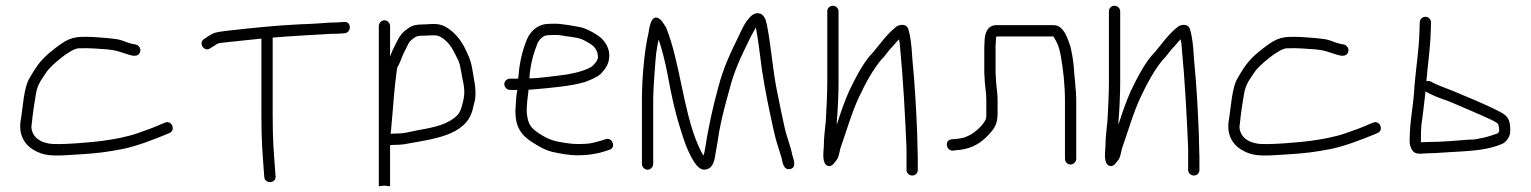

<svg xmlns="http://www.w3.org/2000/svg" viewBox="-20 -554 5293 664"><path d="M450 -400C433.9 -402 415.4 -408.6 402 -414C382.4 -421.5 328.7 -423.9 302 -426C237.4 -428.5 221.4 -425.9 173 -389C125.1 -352.8 108.7 -329.7 84 -287C61.3 -252.9 59.7 -181.8 51 -134C44.7 -86.9 65.2 -54.3 94 -37C131.8 -13.9 160.2 -13.7 237 -19C317.7 -23.6 345.4 -27.6 406 -39C458.3 -50.4 508.3 -70.5 552 -88L566 -94C589.1 -103.9 573.7 -139.7 551 -130L536 -124C512.9 -113.3 483.3 -102.8 455 -93C420.7 -81.1 375.1 -72.2 335 -67C309.2 -63.1 178.2 -50.6 147 -58C133.7 -60.7 123 -64.7 115 -70C98.9 -79.4 83.8 -102.4 90 -127C92.1 -152.1 99.2 -201.3 104 -228C110.2 -265.2 124.8 -280.1 143 -308C155.5 -325.8 222.3 -385.4 252 -387C289 -388.5 318.7 -385.4 354 -383C386.7 -379.2 388.8 -376 412.5 -369C425.9 -365 445.5 -356.2 457.5 -364.5C471.9 -374.5 465.5 -396.1 450 -400Z M1126 -437C1136.7 -437 1147.3 -437.3 1158 -438L1172 -439C1196.9 -442.1 1195.1 -481.1 1170 -478L1155 -477C1145 -476.3 1134.7 -476 1124 -476C1088.2 -473.9 1063.9 -471.1 1018 -470C926.9 -465.7 844.7 -456.4 760 -447C722.6 -441.8 723.2 -442.5 699 -428L686 -419C664.5 -406.7 685.9 -371.9 707 -387L720 -395C736.5 -406.5 735.1 -404.4 764 -408C802 -412.2 839.4 -416.2 879 -420H884V-160C884 -61.4 887.6 -30.1 893 45L894 59C897.1 83.5 936.2 80.2 933 55L932 42C926.6 -33.3 923 -62.2 923 -160V-424C981.4 -429.3 1069.1 -433.4 1126 -437Z M1331 -91C1331 -94.3 1331.3 -97.3 1332 -100C1333.3 -117.3 1336 -148 1340 -192C1342.3 -230.9 1351.9 -314.3 1354 -321C1362.1 -332.6 1370.1 -358.2 1377 -372L1389 -396C1394.5 -409.8 1401.2 -414.9 1412 -423C1424.6 -432 1432 -429.9 1457 -431C1487.1 -432.3 1491.9 -433.9 1509 -423C1526.2 -411.5 1540.1 -394.9 1550 -375L1566 -343C1569.3 -334.3 1572 -323.7 1574 -311C1578.3 -279.6 1590.1 -249.6 1584 -216C1580.9 -197.4 1574 -168 1562 -156C1530.1 -124.1 1485.3 -114.2 1427 -104C1385.9 -95.8 1377.7 -92 1345 -92C1339.7 -92 1335 -91.7 1331 -91ZM1290 -464V90L1309 88C1314.2 88 1322.2 90 1326.5 90H1329V-52C1334.3 -52.7 1340 -53 1346 -53C1355.3 -53 1365.7 -53.7 1377 -55C1474 -73.2 1589.7 -82.7 1614 -173C1618 -188.3 1621 -200.7 1623 -210C1628.2 -249 1618.1 -281.1 1613 -317C1607.6 -349.5 1597.5 -366.6 1585 -393C1571.1 -418.3 1553.5 -439.5 1531 -455C1507.6 -470.6 1493.8 -472.8 1456 -470C1421 -468.7 1410.4 -469.5 1390 -455C1373.3 -443.9 1363.5 -432 1354 -413C1344.9 -394.7 1337.6 -382.5 1330 -361C1330 -360.3 1329.7 -359.3 1329 -358V-464C1329 -474.3 1319.6 -484 1309.5 -484C1299.4 -484 1290 -474.3 1290 -464Z M1811 -283V-287C1814.5 -332.9 1825.1 -369.7 1838 -402C1843.3 -416.2 1858.9 -432 1873 -432C1879.7 -432.7 1888 -433 1898 -433C1906.7 -433.7 1919.7 -432.3 1937 -429C1967.3 -424.5 1983.2 -423.8 2003 -413C2026.5 -400.3 2048 -389.4 2048 -354C2047.3 -350.7 2045.7 -346.7 2043 -342C2033.7 -330 2029.2 -323.1 2014 -317C1988.5 -305.2 1949.3 -296.6 1915 -293C1884.1 -289.9 1843.9 -283 1811 -283ZM1744 -243H1769C1766.3 -229.3 1764.9 -215.5 1764 -198C1757.1 -125.6 1773.5 -91.3 1824 -60C1850 -43.3 1871.7 -33 1889 -29C1916 -23.1 1945.8 -17 1977 -17C2015.9 -17 2047.8 -22.6 2076 -32L2087 -36C2112 -42.2 2098.7 -79.8 2075 -73L2064 -69C2056.7 -67 2048 -64.7 2038 -62C2019.6 -56.3 2000.2 -56 1976 -56C1964.7 -56 1952.7 -57 1940 -59C1898.6 -65.2 1881.7 -68.6 1845 -92C1812.7 -113.5 1806.7 -125.7 1802 -161C1800.2 -189.2 1805.2 -218.8 1808 -244C1814 -244 1820.3 -244.3 1827 -245C1887.3 -250.5 1951.7 -255.6 2002 -270C2020.6 -277.2 2043.8 -286 2057 -298C2068.8 -309.8 2084.7 -329.9 2086 -350C2092.2 -387.1 2069.4 -416.8 2048 -431C2031.4 -442 2009.5 -455 1987 -460C1970.1 -463.4 1916.6 -473.2 1896 -472C1886 -472 1877.7 -471.7 1871 -471C1839.2 -469 1813 -444.9 1802 -417C1787.7 -382 1776.6 -340.3 1773 -290C1772.3 -287.3 1772 -284.7 1772 -282H1744C1733.4 -282 1724 -273.6 1724 -263C1724 -252.4 1733.4 -243 1744 -243Z M2239 13V-213C2239 -243 2246.3 -342.5 2249 -368C2251.9 -385.3 2253.6 -401.4 2258 -417C2271 -378 2280.1 -340.6 2289 -295C2302.1 -225.2 2312.4 -173.4 2333.5 -107C2350.6 -53.1 2353.6 -44.8 2370 -12C2379.8 4.7 2395.9 38 2422 32C2447.1 26.2 2451.2 1.3 2456 -32C2460 -52.7 2463.7 -74.7 2467 -98C2475.5 -146 2489.5 -197.1 2502 -242C2518.9 -309.6 2542.5 -357.2 2570 -414C2582.9 -440.6 2587.6 -446.2 2594 -459C2601.9 -419.7 2609 -356.8 2615 -313C2626.6 -236.9 2639.5 -176.9 2655 -106C2664 -63.5 2672.3 -43.6 2683 -8C2686.7 10.4 2690.4 34.9 2712.5 30.5C2735.7 25.9 2725 -1.5 2720 -18C2712.4 -56.1 2702.6 -72.6 2693 -115C2684.1 -154.6 2674 -204.9 2666 -245C2653.3 -306.5 2645.1 -406.9 2632 -469C2628.7 -488.3 2621.7 -500.7 2611 -506C2597.7 -511.3 2585 -507.3 2573 -494C2554.9 -473.6 2552.1 -465.3 2535.5 -431C2506.5 -371.1 2482.7 -323.1 2464 -252C2445.3 -184.6 2429.5 -111.6 2418 -38C2416.7 -29.3 2415 -22 2413 -16C2405.2 -27.7 2399.3 -40.4 2393 -55C2342.8 -172.2 2331.7 -338.7 2284 -458C2277.1 -468.3 2262.4 -498.5 2244.5 -492.5C2228.6 -487.2 2225.5 -455.1 2222 -436C2209.2 -384.9 2200 -281.9 2200 -213V13C2200 23.3 2209.4 33 2219.5 33C2229.6 33 2239 23.3 2239 13Z M2841 -515V-268C2841 -233.8 2838.2 -170.6 2836 -137C2832.8 -103.4 2829 -77.9 2829 -47C2827.3 -22.7 2822.8 11.9 2842.5 19.5C2857.3 25.2 2867.8 5.8 2873.5 -1C2880.9 -9.9 2883.2 -28.9 2886 -40C2905.8 -95.5 2926.2 -167.7 2952 -221C2973.9 -267.7 2999.1 -313.3 3028 -348C3038.5 -357.2 3048.6 -373.3 3059 -385C3072 -398 3076.4 -405.4 3089 -418C3091 -410 3092.3 -400 3093 -388C3103.5 -278 3110 -158.8 3115 -43V34C3115 44.6 3124.4 53 3135 53C3145.6 53 3154 44.6 3154 34V-10C3154 -20 3153.7 -31.7 3153 -45C3153 -55 3152.7 -70 3152 -90C3148.7 -173 3143.9 -262.1 3136 -341C3133.7 -374.2 3132 -403.2 3127 -430C3122.8 -445.6 3122.7 -458.7 3112.5 -465C3103.1 -470.8 3085.3 -467.3 3079 -461C3048.5 -437.3 3025.6 -404.5 3001 -375C2966.6 -340.6 2939.6 -286.7 2916 -238C2900 -201.7 2886.4 -162.1 2874 -123V-134C2877.3 -168.5 2880 -231.8 2880 -268V-515C2880 -525.6 2870.6 -534 2860 -534C2849.4 -534 2841 -525.6 2841 -515Z M3702 -5V-203C3702 -246.6 3695.1 -289.2 3693 -329C3691.1 -347 3684.2 -391.6 3678 -404C3669.8 -428.7 3655.6 -467 3624 -467H3426C3396.7 -467 3385 -441.1 3385 -411C3384.3 -404.3 3384 -398.3 3384 -393V-308C3384 -300 3384.3 -293 3385 -287C3385 -262 3391 -236.8 3391 -210V-161C3391 -146.3 3390.8 -142.8 3385 -134C3374.7 -115.9 3347.7 -92.4 3328 -84L3314 -78C3306.5 -75.9 3286.7 -73 3279 -73L3272 -72C3246.2 -72 3250.2 -33 3275 -33C3284.2 -34.3 3289.4 -35 3302 -36C3344.6 -42.1 3372.7 -60 3398 -87C3418.1 -108.4 3430 -124.3 3430 -161V-210C3430 -236.6 3424 -262.7 3424 -288C3423.3 -294 3423 -300.7 3423 -308V-393C3423 -398.3 3423.3 -404 3424 -410C3424 -416 3424.3 -421 3425 -425C3425 -425.7 3425.7 -426.7 3427 -428H3623C3636.8 -405.1 3641.8 -395.2 3648 -364C3657.2 -313.7 3663 -260.2 3663 -203V-5C3663 5.6 3671.4 15 3682 15C3692.6 15 3702 5.6 3702 -5Z M3815 -515V-268C3815 -233.8 3812.2 -170.6 3810 -137C3806.8 -103.4 3803 -77.9 3803 -47C3801.3 -22.7 3796.8 11.9 3816.5 19.5C3831.3 25.2 3841.8 5.8 3847.5 -1C3854.9 -9.9 3857.2 -28.9 3860 -40C3879.8 -95.5 3900.2 -167.7 3926 -221C3947.9 -267.7 3973.1 -313.3 4002 -348C4012.5 -357.2 4022.6 -373.3 4033 -385C4046 -398 4050.4 -405.4 4063 -418C4065 -410 4066.3 -400 4067 -388C4077.5 -278 4084 -158.8 4089 -43V34C4089 44.6 4098.4 53 4109 53C4119.6 53 4128 44.6 4128 34V-10C4128 -20 4127.7 -31.7 4127 -45C4127 -55 4126.7 -70 4126 -90C4122.7 -173 4117.9 -262.1 4110 -341C4107.7 -374.2 4106 -403.2 4101 -430C4096.8 -445.6 4096.7 -458.7 4086.5 -465C4077.1 -470.8 4059.3 -467.3 4053 -461C4022.5 -437.3 3999.6 -404.5 3975 -375C3940.6 -340.6 3913.6 -286.7 3890 -238C3874 -201.7 3860.4 -162.1 3848 -123V-134C3851.3 -168.5 3854 -231.8 3854 -268V-515C3854 -525.6 3844.6 -534 3834 -534C3823.4 -534 3815 -525.6 3815 -515Z M4628 -400C4611.9 -402 4593.4 -408.6 4580 -414C4560.4 -421.5 4506.7 -423.9 4480 -426C4415.4 -428.5 4399.4 -425.9 4351 -389C4303.1 -352.8 4286.7 -329.7 4262 -287C4239.3 -252.9 4237.7 -181.8 4229 -134C4222.7 -86.9 4243.2 -54.3 4272 -37C4309.8 -13.9 4338.2 -13.7 4415 -19C4495.7 -23.6 4523.4 -27.6 4584 -39C4636.3 -50.4 4686.3 -70.5 4730 -88L4744 -94C4767.1 -103.9 4751.7 -139.7 4729 -130L4714 -124C4690.9 -113.3 4661.3 -102.8 4633 -93C4598.7 -81.1 4553.1 -72.2 4513 -67C4487.2 -63.1 4356.2 -50.6 4325 -58C4311.7 -60.7 4301 -64.7 4293 -70C4276.9 -79.4 4261.8 -102.4 4268 -127C4270.1 -152.1 4277.2 -201.3 4282 -228C4288.2 -265.2 4302.8 -280.1 4321 -308C4333.5 -325.8 4400.3 -385.4 4430 -387C4467 -388.5 4496.7 -385.4 4532 -383C4564.7 -379.2 4566.8 -376 4590.5 -369C4603.9 -365 4623.5 -356.2 4635.5 -364.5C4649.9 -374.5 4643.5 -396.1 4628 -400Z M4910 -238C4930.9 -224.9 4963.2 -212.9 4990 -204C5028.1 -187.7 5101.8 -156.7 5141 -138C5151.7 -132.7 5158.3 -128.3 5161 -125C5163.7 -119.6 5164.2 -108.8 5165 -102C5165 -101.7 5161.6 -93 5160 -93C5152 -89.6 5125.2 -81.3 5116 -79L5096 -75C5083.7 -71.9 5075.4 -71 5059 -71C5015.4 -67.6 4967.1 -63 4921 -63C4913 -63 4904 -62.7 4894 -62V-66C4894 -94.4 4894 -103.4 4896 -125C4900.5 -151.7 4904.2 -191.4 4910 -238ZM4910 -496C4899.4 -496 4890 -487.6 4890 -477L4889 -446C4886.7 -375.5 4878.1 -330.2 4872 -260C4867.9 -178.9 4855 -140.2 4855 -65C4855 -53.7 4858.2 -43.3 4864.5 -34C4876.4 -16.5 4897.5 -24 4921 -24C4941.9 -24 4975.8 -26.9 4996 -28L5032 -30C5085.7 -33.2 5133.3 -38.6 5174 -56C5189 -61.8 5204.5 -82.8 5203 -104C5203 -146.2 5190.8 -156.2 5158 -172C5118.2 -192.8 5044.3 -223.1 5003.5 -240C4983.8 -248.2 4953.8 -258.6 4937 -267C4930.5 -271 4923.8 -276.6 4913 -273C4918 -337.5 4926 -379.6 4928 -445L4929 -476C4929 -486.6 4920.6 -496 4910 -496Z"/></svg>

Font: Just Breathe
Style: Regular
Weight: 400
Foundry: Cannot Into Space Fonts
Version: Version 0.72